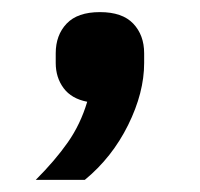

<svg xmlns="http://www.w3.org/2000/svg" viewBox="-20 -159 330 317"><path d="M145 -139Q182 -139 200 -120Q218 -101 218 -71V-55Q218 -6 191.5 47.5Q165 101 120 138H39Q71 106 92 76Q113 46 124 9Q98 4 85 -13.5Q72 -31 72 -55V-71Q72 -101 90 -120Q108 -139 145 -139Z"/></svg>

Font: IBM Plex Arabic Medium
Style: Regular
Weight: 500
Designer: Mike Abbink, Paul van der Laan, Pieter van Rosmalen, Wael Morcos, Khajak Apelian
Foundry: Bold Monday
Version: Version 1.0